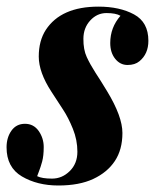

<svg xmlns="http://www.w3.org/2000/svg" viewBox="-39 -551 479 585"><path d="M296.9 -419.9Q296.9 -467.3 328.1 -502.9Q314 -511.2 285.4 -511.2Q256.8 -511.2 236.1 -488.8Q215.3 -466.3 215.1 -433.1Q214.8 -399.9 225.3 -377.2Q235.8 -354.5 251.5 -330.1Q267.6 -305.7 287.1 -273.4Q334 -196.3 334 -145.8Q334 -95.2 311 -60.5Q288.1 -25.9 245.4 -5.9Q202.6 14.2 138.7 14.2Q74.7 14.2 27.8 -13.4Q-19 -41 -19 -102.1Q-19 -131.8 -4.2 -152.8Q10.7 -173.8 37.1 -173.8Q63.5 -173.8 78.9 -151.9Q94.2 -129.9 94.2 -103Q94.2 -76.2 89.4 -58.6Q84.5 -41 79.8 -29.1Q75.2 -17.1 74.2 -14.2Q88.9 -6.8 119.6 -6.8Q150.4 -6.8 173.6 -29.8Q196.8 -52.7 196.8 -88.6Q196.8 -124.5 183.1 -158.4Q169.4 -192.4 153.3 -216.8Q137.2 -241.2 117.7 -271.5Q79.1 -330.6 79.1 -378.7Q79.1 -426.8 100.6 -460Q147 -530.8 261.2 -530.8Q325.7 -530.8 369.4 -507.1Q413.1 -483.4 413.1 -426.8Q413.1 -386.7 385.7 -364.3Q372.1 -353 349.6 -353Q327.1 -353 312 -371.8Q296.9 -390.6 296.9 -419.9Z"/></svg>

Font: PlayfairDisplay-BoldItalic
Style: Bold Italic
Weight: 700
Italic angle: -14.9847°
Designer: Claus Eggers Sørensen
Foundry: Claus Eggers Sørensen
Version: Version 1.002;PS 001.002;hotconv 1.0.70;makeotf.lib2.5.58329